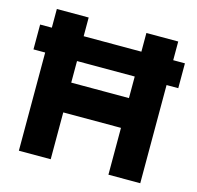

<svg xmlns="http://www.w3.org/2000/svg" viewBox="-101 -797 928 903"><g transform="rotate(15 362.5 -345.0)"><path d="M503 0V-690H658V0ZM67 0V-690H222V0ZM135 -228V-373H590V-228ZM10 -478V-599H715V-478Z"/></g></svg>

Font: Radio Canada Big
Style: Regular
Weight: 400
Designer: Étienne Aubert Bonn
Foundry: Coppers and Brasses
Version: Version 1.001